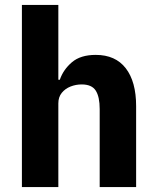

<svg xmlns="http://www.w3.org/2000/svg" viewBox="-20 -760 636 780"><path d="M69 0V-740H217V-436H223Q237 -477 272 -507Q307 -537 369 -537Q449 -537 491 -482.6Q533 -428.2 533 -329V0H385V-317Q385 -366.6 369 -391.8Q353 -417 312 -417Q288.2 -417 266.6 -408.5Q245 -400 231 -382.9Q217 -365.7 217 -340V0Z"/></svg>

Font: IBM Plex Sans
Style: Regular
Weight: 400
Designer: Mike Abbink, Paul van der Laan, Pieter van Rosmalen
Foundry: Bold Monday
Version: Version 3.201